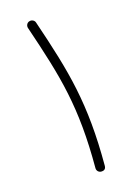

<svg xmlns="http://www.w3.org/2000/svg" viewBox="-98 -642 489 711"><g transform="rotate(-15 146.5 -286.5)"><path d="M86.9 -588.9C77.6 -586.4 72.3 -575.2 75.7 -565.9C146.5 -357.4 182.6 -235.8 182.6 0C182.6 9.8 190.4 17.6 200.2 17.6C212.4 17.6 218.3 11.7 218.3 0C218.3 -239.7 180.7 -369.1 109.9 -577.6C107.4 -586.9 96.2 -592.3 86.9 -588.9Z"/></g></svg>

Font: Mikhak ExtraLight
Style: Regular
Weight: 200
Designer: Amin Abedi
Version: Version 3.2